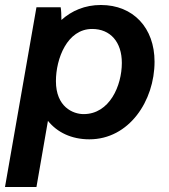

<svg xmlns="http://www.w3.org/2000/svg" viewBox="-36 -549 677 769"><path d="M-16 200H110L156 -65C193 -19 250 9 322 9C481 9 583 -145 583 -302C583 -437 498 -529 368 -529C304 -529 251 -506 210 -469C210 -489 209 -509 207 -520H110ZM299 -92C256 -92 188 -121 188 -224C188 -314 233 -433 333 -433C406 -433 452 -381 452 -297C452 -206 403 -92 299 -92Z"/></svg>

Font: Fixel Text 20240404 SemiBold
Style: Italic
Weight: 600
Width: 4
Italic angle: -10°
Designer: AlfaBravo + MacPaw
Foundry: Kyrylo Tkachov, Marchela Mozhyna, Serhii Makarenko, Maria Weinstein, Zakhar Kryvoshyya
Version: Version 1.211;Glyphs 3.2 (3225)